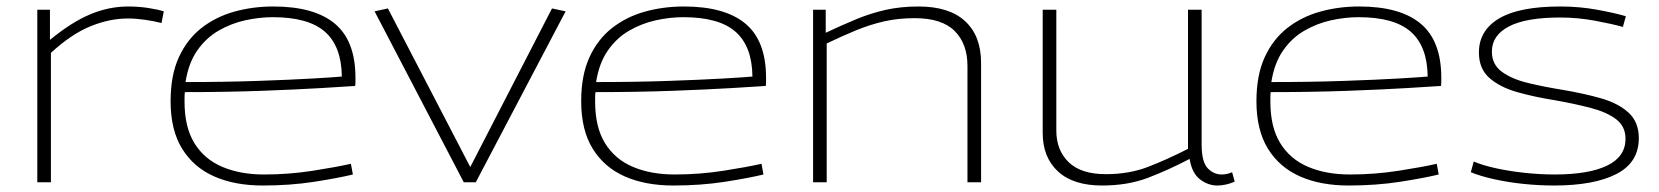

<svg xmlns="http://www.w3.org/2000/svg" viewBox="-20 -562 5115 592"><path d="M134 -532V-439Q201 -494 258.5 -518Q316 -542 375 -542Q407 -542 436.5 -537.5Q466 -533 485 -527L478 -491Q455 -497 427 -501Q399 -505 374 -505Q318 -505 259 -481Q200 -457 137 -399V0H95V-532Z M790 10Q704 10 640.5 -18Q577 -46 541.5 -103.5Q506 -161 506 -250Q506 -330 531.5 -385.5Q557 -441 601 -475.5Q645 -510 702 -526Q759 -542 823 -542Q949 -542 1012.5 -489Q1076 -436 1076 -322Q1076 -317 1076 -310Q1076 -303 1075 -297Q1046 -295 971 -290.5Q896 -286 787.5 -282Q679 -278 550 -278Q549 -270 549 -262.5Q549 -255 549 -248Q549 -170 579.5 -120.5Q610 -71 665.5 -47.5Q721 -24 794 -24Q871 -24 944.5 -35.5Q1018 -47 1062 -57L1068 -24Q1023 -13 949 -1.5Q875 10 790 10ZM552 -309Q672 -309 774 -312.5Q876 -316 945 -320Q1014 -324 1034 -326Q1033 -419 982 -464Q931 -509 821 -509Q780 -509 736.5 -499.5Q693 -490 654 -467.5Q615 -445 588 -406Q561 -367 552 -309Z M1410 0 1135 -527 1176 -536 1430 -47 1682 -536 1724 -527 1447 0Z M2056 10Q1970 10 1906.5 -18Q1843 -46 1807.5 -103.5Q1772 -161 1772 -250Q1772 -330 1797.5 -385.5Q1823 -441 1867 -475.5Q1911 -510 1968 -526Q2025 -542 2089 -542Q2215 -542 2278.5 -489Q2342 -436 2342 -322Q2342 -317 2342 -310Q2342 -303 2341 -297Q2312 -295 2237 -290.5Q2162 -286 2053.5 -282Q1945 -278 1816 -278Q1815 -270 1815 -262.5Q1815 -255 1815 -248Q1815 -170 1845.5 -120.5Q1876 -71 1931.5 -47.5Q1987 -24 2060 -24Q2137 -24 2210.5 -35.5Q2284 -47 2328 -57L2334 -24Q2289 -13 2215 -1.5Q2141 10 2056 10ZM1818 -309Q1938 -309 2040 -312.5Q2142 -316 2211 -320Q2280 -324 2300 -326Q2299 -419 2248 -464Q2197 -509 2087 -509Q2046 -509 2002.5 -499.5Q1959 -490 1920 -467.5Q1881 -445 1854 -406Q1827 -367 1818 -309Z M2487 0V-532H2526V-461Q2575 -484 2619.5 -502.5Q2664 -521 2710.5 -531.5Q2757 -542 2812 -542Q2907 -542 2956 -496.5Q3005 -451 3005 -368V0H2963V-359Q2963 -427 2923.5 -466.5Q2884 -506 2800 -506Q2749 -506 2705.5 -496Q2662 -486 2619.5 -468.5Q2577 -451 2529 -428V0Z M3378 10Q3289 10 3242 -33.5Q3195 -77 3195 -152V-532H3237V-159Q3237 -99 3275 -62Q3313 -25 3390 -25Q3461 -25 3518.5 -47Q3576 -69 3643 -103V-532H3685V-117Q3685 -63 3703.5 -43.5Q3722 -24 3747 -24Q3763 -24 3779 -31L3787 -2Q3760 10 3733 10Q3705 10 3680 -9Q3655 -28 3648 -72Q3579 -36 3517.5 -13Q3456 10 3378 10Z M4138 10Q4052 10 3988.5 -18Q3925 -46 3889.5 -103.5Q3854 -161 3854 -250Q3854 -330 3879.5 -385.5Q3905 -441 3949 -475.5Q3993 -510 4050 -526Q4107 -542 4171 -542Q4297 -542 4360.5 -489Q4424 -436 4424 -322Q4424 -317 4424 -310Q4424 -303 4423 -297Q4394 -295 4319 -290.5Q4244 -286 4135.5 -282Q4027 -278 3898 -278Q3897 -270 3897 -262.5Q3897 -255 3897 -248Q3897 -170 3927.5 -120.5Q3958 -71 4013.5 -47.5Q4069 -24 4142 -24Q4219 -24 4292.5 -35.5Q4366 -47 4410 -57L4416 -24Q4371 -13 4297 -1.5Q4223 10 4138 10ZM3900 -309Q4020 -309 4122 -312.5Q4224 -316 4293 -320Q4362 -324 4382 -326Q4381 -419 4330 -464Q4279 -509 4169 -509Q4128 -509 4084.5 -499.5Q4041 -490 4002 -467.5Q3963 -445 3936 -406Q3909 -367 3900 -309Z M4515 -31 4524 -64Q4552 -52 4593.5 -43Q4635 -34 4682 -29Q4729 -24 4773 -24Q4879 -24 4935.5 -51.5Q4992 -79 4992 -134Q4992 -172 4963.5 -194Q4935 -216 4885.5 -229Q4836 -242 4774 -253Q4711 -263 4658 -278Q4605 -293 4572.5 -321.5Q4540 -350 4540 -400Q4540 -468 4602 -505Q4664 -542 4791 -542Q4850 -542 4904.5 -532Q4959 -522 4993 -512L4984 -479Q4952 -488 4898.5 -498Q4845 -508 4791 -508Q4685 -508 4632.5 -480.5Q4580 -453 4580 -403Q4580 -363 4611 -340.5Q4642 -318 4692 -306Q4742 -294 4798 -285Q4863 -274 4916 -259Q4969 -244 5001 -215Q5033 -186 5033 -136Q5033 -61 4964 -25.5Q4895 10 4772 10Q4725 10 4677 5Q4629 0 4586.5 -9.5Q4544 -19 4515 -31Z"/></svg>

Font: Georama Extended ExtraLight
Style: Regular
Weight: 200
Width: 7
Designer: Jean-Baptiste Levee
Foundry: Production Type
Version: Version 1.000